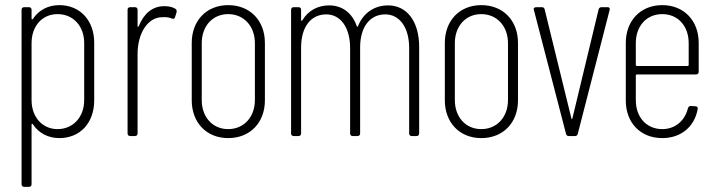

<svg xmlns="http://www.w3.org/2000/svg" viewBox="-20 -530 2782 748"><path d="M211 -510C168 -510 131 -491 108 -456C105 -453 103 -454 103 -458V-492C103 -498 99 -502 93 -502H74C68 -502 64 -498 64 -492V188C64 194 68 198 74 198H93C99 198 103 194 103 188V-44C103 -48 106 -49 108 -46C131 -11 168 8 211 8C293 8 347 -52 347 -139V-364C347 -449 293 -510 211 -510ZM308 -362V-140C308 -74 265 -27 204 -27C145 -27 103 -74 103 -140V-362C103 -429 145 -475 204 -475C265 -475 308 -429 308 -362Z M620 -506C573 -506 540 -476 521 -429C519 -425 516 -424 516 -428V-492C516 -498 512 -502 506 -502H487C481 -502 477 -498 477 -492V-10C477 -4 481 0 487 0H506C512 0 516 -4 516 -10V-320C516 -401 556 -463 612 -463C628 -464 640 -462 649 -458C656 -455 660 -457 662 -463L668 -483C669 -488 668 -493 663 -496C653 -502 640 -506 620 -506Z M869 8C955 8 1012 -53 1012 -139V-363C1012 -449 955 -510 869 -510C784 -510 727 -449 727 -363V-139C727 -53 784 8 869 8ZM869 -27C808 -27 766 -74 766 -140V-362C766 -428 808 -475 869 -475C930 -475 973 -428 973 -362V-140C973 -74 930 -27 869 -27Z M1492 -509C1442 -509 1397 -483 1375 -429C1373 -425 1371 -424 1370 -428C1352 -480 1313 -509 1262 -509C1220 -509 1181 -490 1158 -451C1156 -448 1153 -448 1153 -452V-492C1153 -498 1149 -502 1143 -502H1124C1118 -502 1114 -498 1114 -492V-10C1114 -4 1118 0 1124 0H1143C1149 0 1153 -4 1153 -10V-345C1153 -425 1191 -474 1251 -474C1306 -474 1344 -424 1344 -343V-10C1344 -4 1348 0 1354 0H1373C1379 0 1383 -4 1383 -10V-345C1383 -425 1421 -474 1481 -474C1536 -474 1574 -424 1574 -343V-10C1574 -4 1578 0 1584 0H1603C1609 0 1613 -4 1613 -10V-347C1613 -447 1565 -509 1492 -509Z M1855 8C1941 8 1998 -53 1998 -139V-363C1998 -449 1941 -510 1855 -510C1770 -510 1713 -449 1713 -363V-139C1713 -53 1770 8 1855 8ZM1855 -27C1794 -27 1752 -74 1752 -140V-362C1752 -428 1794 -475 1855 -475C1916 -475 1959 -428 1959 -362V-140C1959 -74 1916 -27 1855 -27Z M2196 0H2220C2226 0 2230 -3 2231 -9L2355 -491C2357 -498 2354 -502 2347 -502H2323C2317 -502 2313 -498 2312 -493L2210 -69C2209 -65 2207 -65 2206 -69L2102 -493C2101 -499 2097 -502 2091 -502H2069C2063 -502 2059 -499 2059 -494C2059 -493 2060 -492 2060 -491L2185 -9C2186 -3 2190 0 2196 0Z M2702 -250V-363C2702 -449 2645 -510 2560 -510C2475 -510 2418 -449 2418 -363V-138C2418 -52 2475 8 2560 8C2634 8 2686 -37 2698 -105C2700 -112 2695 -116 2689 -116L2671 -117C2665 -117 2662 -114 2660 -108C2648 -60 2611 -27 2560 -27C2499 -27 2457 -73 2457 -140V-236C2457 -238 2459 -240 2461 -240H2692C2698 -240 2702 -244 2702 -250ZM2560 -475C2621 -475 2663 -429 2663 -362V-277C2663 -275 2661 -273 2659 -273H2461C2459 -273 2457 -275 2457 -277V-362C2457 -429 2499 -475 2560 -475Z"/></svg>

Font: Barlow Condensed ExtraLight
Style: Regular
Weight: 275
Width: 3
Designer: Jeremy Tribby
Foundry: Tribby Type
Version: Version 1.422;hotconv 1.0.109;makeotfexe 2.5.65596